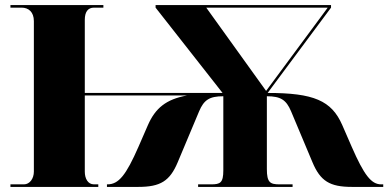

<svg xmlns="http://www.w3.org/2000/svg" viewBox="-20 -734 1525 754"><path d="M21 0H366V-10H349C325 -10 313 -33 313 -60V-359H714C632 -344 590 -309 561 -243L524 -158C475 -46 446 -10 402 -10H400V0H523C610 0 647 -23 678 -97L762 -297C781 -342 803 -356 857 -356V-65C857 -16 845 -10 809 -10H758V0H1129V-10H1078C1041 -10 1028 -17 1028 -70V-356C1082 -356 1104 -342 1123 -297L1207 -97C1238 -23 1275 0 1362 0H1485V-10H1477C1438 -10 1410 -46 1361 -158L1324 -243C1282 -339 1212 -369 1031 -369L1280 -704V-714H591V-704L854 -369H313V-656C313 -687 325 -704 349 -704H386V-714H21V-704H65C92 -704 113 -687 113 -651V-60C113 -33 97 -10 74 -10H21ZM1025 -377 790 -704H1267Z"/></svg>

Font: Noto Serif Display Black
Style: Regular
Weight: 900
Designer: Monotype Design Team
Foundry: Monotype Imaging Inc.
Version: Version 2.009